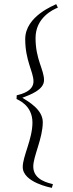

<svg xmlns="http://www.w3.org/2000/svg" viewBox="-20 -749 351 929"><path d="M252 -729C245 -724 102 -672 102 -560C102 -455 142 -402 142 -355C142 -309 87 -294 61 -288L60 -270C63 -267 137 -243 137 -156C137 -76 90 7 90 59C90 134 227 159 231 160L236 142C219 137 141 124 141 57C141 6 187 -79 187 -158C187 -219 117 -258 88 -276C125 -290 193 -314 193 -361C193 -413 152 -461 152 -565C152 -664 237 -703 260 -712Z"/></svg>

Font: Clicker Script
Style: Regular
Weight: 400
Designer: Astigmatic (AOETI)
Foundry: Astigmatic (AOETI)
Version: Version 1.000